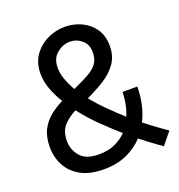

<svg xmlns="http://www.w3.org/2000/svg" viewBox="-132 -826 888 951"><g transform="rotate(-20 312.5 -350.0)"><path d="M256 15Q181 15 133.5 -12Q86 -39 63 -83Q40 -127 40 -179Q40 -233 58.5 -269.5Q77 -306 108 -331Q139 -356 176 -374Q151 -415 136 -456Q121 -497 121 -536Q121 -594 149 -633.5Q177 -673 221 -694Q265 -715 312 -715Q358 -715 398.5 -696.5Q439 -678 465 -641.5Q491 -605 491 -550Q491 -497 465 -459.5Q439 -422 395.5 -394.5Q352 -367 300 -343Q332 -303 371 -264.5Q410 -226 448 -192Q460 -222 465 -249Q470 -276 471 -294Q472 -312 472 -314H550Q550 -268 540.5 -223.5Q531 -179 511 -139Q559 -101 592 -78Q625 -55 625 -55L573 9Q573 9 542.5 -12.5Q512 -34 465 -71Q429 -32 377 -8.5Q325 15 256 15ZM253 -409Q299 -430 332 -447.5Q365 -465 383 -488.5Q401 -512 401 -550Q401 -591 373.5 -614Q346 -637 312 -637Q275 -637 243 -611Q211 -585 211 -536Q211 -506 222.5 -474Q234 -442 253 -409ZM256 -63Q308 -63 344 -80Q380 -97 404 -122Q358 -162 310 -209Q262 -256 222 -308Q184 -289 157 -260Q130 -231 130 -179Q130 -133 160 -98Q190 -63 256 -63Z"/></g></svg>

Font: Orienta
Style: Regular
Weight: 400
Designer: Eduardo Rodriguez Tunni
Foundry: Eduardo Rodriguez Tunni
Version: Version 1.002; ttfautohint (v1.8.4.7-5d5b);gftools[0.9.23]